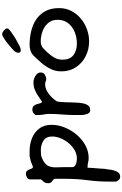

<svg xmlns="http://www.w3.org/2000/svg" viewBox="296 -1124 1111 1742"><g transform="rotate(-90 851.0 -253.5)"><path d="M119 282Q103 282 93 273Q83 264 74 246V177Q74 80 86.5 -14Q99 -108 99 -208V-315Q92 -326 82.5 -332Q73 -338 66 -346Q59 -354 59 -370Q59 -389 64.5 -400Q70 -411 94 -436V-538Q94 -554 112.5 -564Q131 -574 144 -574Q161 -574 170 -564.5Q179 -555 184 -542Q189 -529 193 -519.5Q197 -510 204 -510Q214 -510 225.5 -516Q237 -522 247 -525Q255 -528 268 -531.5Q281 -535 293 -537.5Q305 -540 307 -540H351Q413 -540 467 -518.5Q521 -497 555 -453Q589 -409 589 -341Q589 -281 565 -221.5Q541 -162 499 -112.5Q457 -63 402.5 -33.5Q348 -4 287 -4Q268 -4 248.5 -9Q229 -14 209 -14H200Q199 11 196.5 42.5Q194 74 192 100Q190 126 190 137Q190 141 189 144L188 150Q186 164 183.5 178.5Q181 193 180 207Q177 222 170.5 239.5Q164 257 151.5 269.5Q139 282 119 282ZM282 -111Q323 -111 359 -131.5Q395 -152 423 -185.5Q451 -219 467 -258.5Q483 -298 483 -336Q483 -390 445.5 -414Q408 -438 356 -438Q337 -438 320 -436.5Q303 -435 288 -428Q233 -404 218 -374.5Q203 -345 203 -306Q203 -290 204 -271.5Q205 -253 205 -233V-154Q205 -137 218 -127.5Q231 -118 249.5 -114.5Q268 -111 282 -111Z M723 10Q705 10 696 -2Q687 -14 684 -30.5Q681 -47 678 -60V-134Q678 -190 683 -247.5Q688 -305 688 -360Q688 -386 683 -410Q678 -434 678 -459V-486Q686 -501 699.5 -508Q713 -515 728 -515Q750 -515 761 -502.5Q772 -490 776.5 -473Q781 -456 785 -442.5Q789 -429 798 -427Q827 -446 853.5 -464Q880 -482 909.5 -493.5Q939 -505 975 -505Q993 -505 1013.5 -497Q1034 -489 1049 -474.5Q1064 -460 1064 -439Q1064 -413 1043.5 -401Q1023 -389 1005 -389Q993 -389 982 -394Q971 -399 959 -399Q924 -399 893.5 -381.5Q863 -364 840 -340Q817 -316 803 -295Q799 -286 797 -265Q795 -244 794 -217.5Q793 -191 792.5 -166Q792 -141 791 -123Q790 -90 784.5 -59.5Q779 -29 765 -9.5Q751 10 723 10Z M1346 0Q1274 0 1212 -31Q1150 -62 1112 -119Q1074 -176 1074 -252Q1074 -304 1095.5 -348.5Q1117 -393 1150.5 -432Q1184 -471 1218 -505Q1236 -523 1261 -531.5Q1286 -540 1312 -540Q1377 -540 1437 -526Q1497 -512 1544.5 -480.5Q1592 -449 1620 -397.5Q1648 -346 1648 -272Q1648 -211 1622 -161Q1596 -111 1552.5 -75Q1509 -39 1455.5 -19.5Q1402 0 1346 0ZM1326 -111Q1381 -111 1430 -130.5Q1479 -150 1510.5 -189.5Q1542 -229 1542 -287Q1542 -338 1512.5 -372Q1483 -406 1438 -422.5Q1393 -439 1346 -439Q1322 -439 1307 -432Q1292 -425 1280 -413Q1268 -401 1252 -385Q1224 -356 1202 -321.5Q1180 -287 1180 -243Q1180 -173 1222 -142Q1264 -111 1326 -111ZM1264 -620Q1243 -620 1243 -642Q1243 -662 1260 -680Q1277 -698 1320 -733Q1325 -738 1339.5 -749Q1354 -760 1370.5 -770.5Q1387 -781 1397 -785Q1401 -789 1403.5 -789Q1406 -789 1415 -788Q1422 -789 1433.5 -781.5Q1445 -774 1454.5 -763.5Q1464 -753 1464 -743Q1464 -739 1461 -734Q1451 -721 1432.5 -708.5Q1414 -696 1376 -670Q1371 -668 1359 -661Q1347 -654 1335.5 -648Q1324 -642 1320 -640Q1307 -632 1292 -626Q1277 -620 1264 -620Z"/></g></svg>

Font: Fuzzy Bubbles
Style: Bold
Weight: 700
Designer: Robert E. Leuschke
Foundry: Robert E. Leuschke
Version: Version 1.010; ttfautohint (v1.8.3)